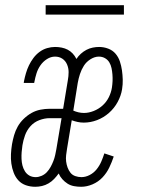

<svg xmlns="http://www.w3.org/2000/svg" viewBox="-20 -708 540 736"><path d="M115 8Q96 8 79 2Q62 -4 50.5 -16.5Q39 -29 32.5 -46Q26 -63 23.5 -81Q21 -99 22 -117.5Q23 -136 26 -155Q29 -172 34 -189.5Q39 -207 48 -223Q57 -239 71 -252.5Q85 -266 101 -275Q117 -284 135 -287.5Q153 -291 170 -291H222L240 -400Q243 -416 243 -431.5Q243 -447 237 -461Q231 -475 219 -483Q207 -491 191 -491Q175 -491 160 -481.5Q145 -472 135 -457.5Q125 -443 120 -427Q115 -411 112 -395L111 -390H71L72 -397Q75 -412 79.5 -427.5Q84 -443 91 -457.5Q98 -472 108 -485.5Q118 -499 131.5 -509Q145 -519 160.5 -523.5Q176 -528 191 -528Q204 -528 216.5 -525.5Q229 -523 239.5 -517.5Q250 -512 258.5 -503Q267 -494 273 -482Q280 -493 290 -502Q300 -511 311.5 -517Q323 -523 335.5 -525.5Q348 -528 360 -528Q378 -528 395 -521.5Q412 -515 423 -502Q434 -489 439.5 -472.5Q445 -456 447.5 -438.5Q450 -421 450.5 -403Q451 -385 448 -366Q444 -341 431 -317Q418 -293 397.5 -275Q377 -257 352 -247.5Q327 -238 301 -238Q289 -238 277.5 -240.5Q266 -243 255 -247L237 -138Q235 -126 233.5 -113.5Q232 -101 233.5 -89Q235 -77 239 -66Q243 -55 250 -46Q257 -37 268.5 -33Q280 -29 292 -29Q308 -29 323.5 -37Q339 -45 350 -58.5Q361 -72 368 -88Q375 -104 380 -120L416 -108Q409 -87 399 -66Q389 -45 373 -28Q357 -11 335 -1.5Q313 8 291 8Q277 8 263.5 5.5Q250 3 239 -4Q228 -11 219 -21Q210 -31 205 -43Q197 -32 187.5 -22Q178 -12 166 -5Q154 2 141 5Q128 8 115 8ZM302 -275Q320 -275 339 -282.5Q358 -290 373 -303.5Q388 -317 397 -335Q406 -353 409 -372Q411 -385 411.5 -397.5Q412 -410 411 -422.5Q410 -435 407.5 -447Q405 -459 399 -469Q393 -479 382.5 -485Q372 -491 359 -491Q343 -491 327 -481Q311 -471 301.5 -456Q292 -441 286.5 -424Q281 -407 278 -390L261 -284Q270 -280 280.5 -277.5Q291 -275 302 -275ZM117 -29Q128 -29 139.5 -34Q151 -39 159.5 -48Q168 -57 174 -68Q180 -79 184.5 -90.5Q189 -102 191.5 -113.5Q194 -125 196 -136L216 -255H170Q151 -255 131 -247.5Q111 -240 97 -224.5Q83 -209 76 -189.5Q69 -170 66 -151Q64 -138 63 -125Q62 -112 62.5 -99Q63 -86 66 -74Q69 -62 75.5 -51.5Q82 -41 92.5 -35Q103 -29 117 -29ZM455 -652H155V-688H455Z"/></svg>

Font: Iosevka Curly Extralight
Style: Italic
Weight: 200
Italic angle: -9°
Monospace: yes
Designer: Belleve Invis
Foundry: Belleve Invis
Version: Version 22.1.2; ttfautohint (v1.8.4)